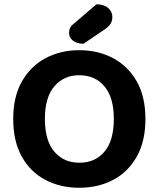

<svg xmlns="http://www.w3.org/2000/svg" viewBox="-20 -857 738 893"><path d="M656.4 -304Q656.4 -200 616.1 -128.5Q575.8 -57 506.4 -20.4Q436.9 16.3 348.6 16.3Q260.7 16.3 191.1 -20.4Q121.4 -57 81.4 -128.5Q41.5 -200 41.5 -304Q41.5 -408 82.4 -479.2Q123.4 -550.3 192.9 -587Q262.3 -623.6 348.6 -623.6Q435.2 -623.6 505 -587Q574.8 -550.3 615.6 -479.2Q656.4 -408 656.4 -304ZM509.4 -304Q509.4 -403.2 465.8 -455.2Q422.2 -507.1 348.6 -507.1Q276.7 -507.1 232.8 -455.5Q188.8 -403.9 188.8 -304Q188.8 -203.5 232.6 -151.8Q276.4 -100.2 349.3 -100.2Q422.5 -100.2 466 -151.8Q509.4 -203.5 509.4 -304ZM321.1 -745.1 428.6 -837.2Q463.8 -836.8 483.2 -819.7Q502.6 -802.6 502.6 -778.1Q502.6 -760.8 494.5 -746.8Q486.4 -732.9 463.1 -717.6L368.2 -653.4Q335.4 -654.1 318.3 -668.7Q301.2 -683.3 301.2 -703.2Q301.2 -714.6 304.8 -724.5Q308.5 -734.5 321.1 -745.1Z"/></svg>

Font: Baloo Tammudu 2
Style: Regular
Weight: 400
Designer: Maithili Shingre, Omkar Shende and Ek Type
Foundry: Ek Type
Version: Version 1.700